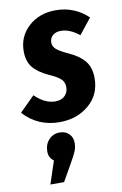

<svg xmlns="http://www.w3.org/2000/svg" viewBox="-124 -602 622 978"><g transform="rotate(-10 186.5 -113.0)"><path d="M235.8 -547.9Q285.2 -547.9 327.9 -530Q370.6 -512.2 401.9 -481L337.9 -400.9Q289.1 -439.9 243.2 -439.9Q216.8 -439.9 200.9 -426Q185.1 -412.1 185.1 -389.2Q185.1 -369.1 202.4 -354Q219.7 -338.9 266.1 -317.9Q318.8 -293.9 345 -260.5Q371.1 -227.1 371.1 -172.9Q371.1 -87.4 309.3 -35.2Q247.6 17.1 157.2 17.1Q45.4 17.1 -28.8 -64L48.8 -141.1Q100.6 -90.8 153.8 -90.8Q186 -90.8 203.6 -108.6Q221.2 -126.5 221.2 -152.8Q221.2 -178.2 204.6 -194.6Q188 -210.9 144 -230Q89.4 -255.4 64.2 -286.9Q39.1 -318.4 39.1 -370.1Q39.1 -446.3 94.5 -497.1Q149.9 -547.9 235.8 -547.9ZM147 68.8Q177.2 68.8 195.6 87.2Q213.9 105.5 213.9 133.8Q213.9 156.2 206.3 175.3Q198.7 194.3 178.2 230L126 321.8H55.2L94.2 204.1Q68.8 186.5 68.8 153.8Q68.8 116.7 91.3 92.8Q113.8 68.8 147 68.8Z"/></g></svg>

Font: Fira Sans Compressed
Style: Bold Italic
Weight: 700
Width: 3
Italic angle: -8°
Designer: Carrois Corporate & Edenspiekermann AG
Foundry: Carrois Corporate GbR & Edenspiekermann AG
Version: Version 4.203;PS 004.203;hotconv 1.0.88;makeotf.lib2.5.64775